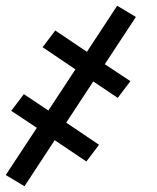

<svg xmlns="http://www.w3.org/2000/svg" viewBox="-27 -486 547 667"><path d="M58 161 -7 122 101 -42 12 -101 56 -159 141 -102 235 -245 121 -322 165 -380 275 -306 380 -466 445 -427 337 -263 426 -204 382 -146 297 -203 203 -60 317 17 273 75 163 1Z"/></svg>

Font: Iosevka Gothic
Style: Italic
Weight: 400
Italic angle: -9°
Monospace: yes
Designer: Belleve Invis
Foundry: Belleve Invis
Version: Version 15.5.1; ttfautohint (v1.8.4)